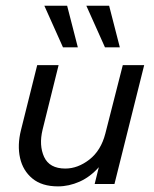

<svg xmlns="http://www.w3.org/2000/svg" viewBox="-20 -645 540 673"><path d="M183.3 8.3Q127.1 8.3 93.8 -19.1Q60.4 -46.5 50.3 -91.3Q40.3 -136.1 53.5 -188.9L110.4 -416.7H185.4L129.2 -190.3Q116 -135.4 134.7 -94.8Q153.5 -54.2 209 -54.2Q252.8 -54.2 293.4 -85.8Q334 -117.4 349.3 -177.1L410.4 -416.7H485.4L381.2 0H311.8L326.4 -59Q296.5 -25 259 -8.3Q221.5 8.3 183.3 8.3ZM347.9 -479.2 282.6 -625H362.5L400 -479.2ZM200.7 -479.2 135.4 -625H215.3L252.8 -479.2Z"/></svg>

Font: Afacad
Style: Italic
Weight: 400
Italic angle: -14°
Designer: Kristian Moeller
Foundry: Dicotype
Version: Version 1.000